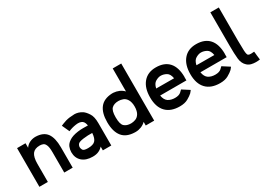

<svg xmlns="http://www.w3.org/2000/svg" viewBox="-18 -1584 3234 2363"><g transform="rotate(-30 1599.5 -403.0)"><path d="M328.1 -558.6Q435.5 -555.7 484.4 -489.3Q532.2 -422.9 532.2 -290Q532.2 -193.4 532.2 0Q492.2 0 412.1 0Q412.1 -45.9 412.1 -52.7Q412.1 -58.6 412.1 -100.6Q412.1 -110.4 412.1 -125Q412.1 -138.7 412.1 -158.2Q412.1 -181.6 412.1 -213.9Q412.1 -246.1 412.1 -290Q412.1 -327.1 408.2 -352.5Q404.3 -377.9 396.5 -394.5Q382.8 -424.8 361.3 -431.6Q339.8 -439.5 316.4 -439.5Q244.1 -439.5 211.9 -396.5Q179.7 -352.5 179.7 -256.8Q179.7 -171.9 179.7 -1Q139.6 -1 59.6 -1Q59.6 -184.6 59.6 -550.8Q99.6 -550.8 179.7 -550.8Q179.7 -535.2 179.7 -535.2Q179.7 -535.2 179.7 -486.3Q200.2 -517.6 235.4 -537.1Q271.5 -556.6 316.4 -558.6Q319.3 -558.6 322.3 -558.6Q325.2 -558.6 328.1 -558.6Z M1080.1 -314.5Q1080.1 -209 1080.1 1Q1040 1 960 1Q960 -16.6 960 -52.7Q937.5 -26.4 902.3 -9.8Q867.2 6.8 816.4 6.8Q816.4 6.8 816.4 6.8Q815.4 6.8 815.4 6.8Q721.7 6.8 667 -41Q612.3 -89.8 612.3 -172.9Q612.3 -209 627 -246.1Q641.6 -282.2 682.6 -309.6Q705.1 -325.2 736.3 -335.9Q768.6 -346.7 810.5 -352.5Q846.7 -357.4 885.7 -357.4Q924.8 -357.4 954.1 -356.4Q951.2 -376 943.4 -395.5Q935.5 -414.1 920.9 -424.8Q888.7 -447.3 830.1 -438.5Q770.5 -429.7 722.7 -408.2Q707 -443.4 674.8 -513.7Q686.5 -519.5 708 -527.3Q728.5 -536.1 755.9 -543.9Q805.7 -557.6 869.1 -558.6Q871.1 -559.6 874 -559.6Q933.6 -559.6 985.4 -526.4Q1017.6 -504.9 1048.8 -456.1Q1080.1 -409.2 1080.1 -317.4Q1080.1 -316.4 1080.1 -314.5ZM954.1 -250Q944.3 -250 932.6 -250Q915 -250 892.6 -250Q855.5 -248 826.2 -244.1Q761.7 -235.4 747.1 -215.8Q732.4 -196.3 732.4 -172.9Q732.4 -159.2 743.2 -136.7Q753.9 -113.3 816.4 -113.3Q889.6 -113.3 918.9 -143.6Q949.2 -173.8 954.1 -250Z M1179.7 -271.5Q1179.7 -402.3 1234.4 -472.7Q1289.1 -543 1404.3 -548.8Q1412.1 -548.8 1416 -548.8Q1419.9 -548.8 1424.8 -548.8Q1467.8 -545.9 1505.9 -529.3Q1543 -512.7 1569.3 -484.4Q1569.3 -593.8 1569.3 -811.5Q1610.4 -811.5 1690.4 -811.5Q1690.4 -541 1690.4 0Q1650.4 0 1570.3 0Q1570.3 -12.7 1570.3 -12.7Q1570.3 -12.7 1570.3 -51.8Q1544.9 -25.4 1504.9 -8.8Q1464.8 6.8 1426.8 6.8Q1423.8 6.8 1420.9 6.8Q1417 6.8 1414.1 6.8Q1293.9 3.9 1237.3 -66.4Q1179.7 -137.7 1179.7 -271.5ZM1299.8 -271.5Q1299.8 -173.8 1333 -143.6Q1367.2 -112.3 1428.7 -112.3Q1459 -112.3 1491.2 -124Q1523.4 -135.7 1544.9 -168.9Q1556.6 -186.5 1562.5 -211.9Q1569.3 -237.3 1569.3 -271.5Q1569.3 -305.7 1562.5 -330.1Q1556.6 -355.5 1544.9 -373Q1524.4 -406.2 1492.2 -418Q1460 -429.7 1429.7 -429.7Q1367.2 -429.7 1334 -398.4Q1299.8 -368.2 1299.8 -271.5Z M2281.2 -279.3Q2281.2 -262.7 2281.2 -230.5Q2156.2 -230.5 1908.2 -230.5Q1918.9 -165 1958 -138.7Q1998 -113.3 2053.7 -113.3Q2111.3 -113.3 2139.6 -139.6Q2167 -165 2168 -167Q2201.2 -145.5 2268.6 -102.5Q2268.6 -101.6 2261.7 -92.8Q2254.9 -83 2242.2 -69.3Q2217.8 -45.9 2170.9 -19.5Q2125 6.8 2053.7 6.8Q1925.8 6.8 1857.4 -64.5Q1789.1 -135.7 1789.1 -271.5Q1789.1 -405.3 1853.5 -481.4Q1918 -557.6 2033.2 -557.6Q2033.2 -557.6 2033.2 -557.6Q2034.2 -557.6 2034.2 -557.6Q2155.3 -557.6 2218.8 -486.3Q2281.2 -416 2282.2 -280.3Q2282.2 -279.3 2282.2 -279.3Q2281.2 -279.3 2281.2 -279.3ZM2163.1 -329.1Q2151.4 -396.5 2113.3 -417Q2074.2 -438.5 2034.2 -438.5Q2001 -438.5 1961.9 -416Q1922.9 -394.5 1909.2 -330.1Q1993.2 -330.1 2163.1 -329.1Z M2853.5 -279.3Q2853.5 -262.7 2853.5 -230.5Q2728.5 -230.5 2480.5 -230.5Q2491.2 -165 2530.3 -138.7Q2570.3 -113.3 2626 -113.3Q2683.6 -113.3 2711.9 -139.6Q2739.3 -165 2740.2 -167Q2773.4 -145.5 2840.8 -102.5Q2840.8 -101.6 2834 -92.8Q2827.1 -83 2814.5 -69.3Q2790 -45.9 2743.2 -19.5Q2697.3 6.8 2626 6.8Q2498 6.8 2429.7 -64.5Q2361.3 -135.7 2361.3 -271.5Q2361.3 -405.3 2425.8 -481.4Q2490.2 -557.6 2605.5 -557.6Q2605.5 -557.6 2605.5 -557.6Q2606.4 -557.6 2606.4 -557.6Q2727.5 -557.6 2791 -486.3Q2853.5 -416 2854.5 -280.3Q2854.5 -279.3 2854.5 -279.3Q2853.5 -279.3 2853.5 -279.3ZM2735.4 -329.1Q2723.6 -396.5 2685.5 -417Q2646.5 -438.5 2606.4 -438.5Q2573.2 -438.5 2534.2 -416Q2495.1 -394.5 2481.4 -330.1Q2565.4 -330.1 2735.4 -329.1Z M3015.6 -35.2Q2970.7 -75.2 2962.9 -146.5Q2955.1 -216.8 2955.1 -336.9Q2955.1 -408.2 2955.1 -460.9Q2955.1 -513.7 2955.1 -551.8Q2955.1 -583 2955.1 -605.5Q2955.1 -628.9 2955.1 -645.5Q2955.1 -700.2 2955.1 -712.9Q2955.1 -726.6 2955.1 -761.7Q2955.1 -770.5 2955.1 -781.2Q2955.1 -793 2955.1 -808.6Q2995.1 -808.6 3075.2 -808.6Q3075.2 -651.4 3075.2 -336.9Q3075.2 -262.7 3078.1 -200.2Q3080.1 -137.7 3095.7 -125Q3098.6 -122.1 3115.2 -118.2Q3131.8 -115.2 3179.7 -120.1Q3181.6 -102.5 3183.6 -88.9Q3184.6 -75.2 3185.5 -66.4Q3190.4 -27.3 3190.4 -26.4Q3190.4 -25.4 3193.4 -1Q3179.7 0 3164.1 2Q3149.4 2.9 3134.8 2.9Q3102.5 2.9 3071.3 -4.9Q3040 -12.7 3015.6 -35.2Z"/></g></svg>

Font: Seiden_Sans_Regular
Style: Regular
Weight: 400
Designer: Kevin Beronilla
Version: Version 1.0